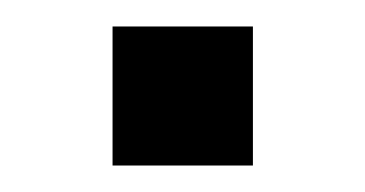

<svg xmlns="http://www.w3.org/2000/svg" viewBox="-20 -340 276 145"><path d="M65 -215V-320H171V-215Z"/></svg>

Font: Nunito Sans 11pt
Style: Regular
Weight: 400
Version: Version 3.101;gftools[0.9.27]